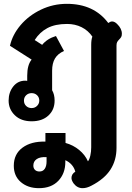

<svg xmlns="http://www.w3.org/2000/svg" viewBox="-20 -623 691 1002"><path d="M52 242Q52 181 97.5 147.5Q143 114 217 116V71H322V123Q362 134 393 159.5Q424 185 439 219Q447 209 451.5 188.5Q456 168 456 146V-389Q456 -416 462 -432Q440 -464 406 -481Q372 -498 330 -498Q268 -498 227.5 -476.5Q187 -455 161 -414L200 -389Q226 -421 272 -435L314 -357Q282 -343 267 -318Q252 -293 252 -254V-152Q265 -130 265 -98Q265 -50 232.5 -20Q200 10 145 10Q90 10 57.5 -21.5Q25 -53 25 -98Q25 -141 49 -171.5Q73 -202 112 -202Q118 -202 122 -201V-228Q122 -284 145 -312L32 -384Q45 -442 87.5 -492Q130 -542 193.5 -572.5Q257 -603 329 -603Q470 -603 545 -503Q556 -511 565 -511Q578 -511 591 -498Q616 -474 616 -447Q616 -436 612.5 -430Q609 -424 602 -417Q595 -410 591.5 -403.5Q588 -397 588 -386V149Q588 213 556.5 262Q525 311 457 346Q433 359 411 359Q383 359 364 334Q353 318 353 306Q353 285 373 273Q368 253 354.5 237.5Q341 222 321 213V222Q321 282 284.5 320.5Q248 359 183 359Q126 359 89 327.5Q52 296 52 242ZM185 -98Q185 -115 173.5 -126Q162 -137 145 -137Q128 -137 116.5 -126Q105 -115 105 -98Q105 -81 116.5 -70Q128 -59 145 -59Q162 -59 173.5 -70.5Q185 -82 185 -98ZM223 220V197Q190 195 172 207Q154 219 154 241Q154 255 162.5 263.5Q171 272 186 272Q204 272 213.5 258Q223 244 223 220Z"/></svg>

Font: Niramit
Style: Bold
Weight: 700
Designer: Katatrad Aksorn Co.,Ltd.
Foundry: Cadson Demak Co.,Ltd.
Version: Version 1.001; ttfautohint (v1.6)